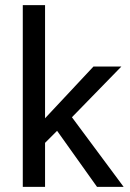

<svg xmlns="http://www.w3.org/2000/svg" viewBox="-20 -730 507 750"><path d="M156 -172V0H69V-710H156V-268L345 -470H454L261 -272L463 0H359L203 -219Z"/></svg>

Font: Mukta Vaani
Style: Regular
Weight: 400
Designer: Noopur Datye, Girish Dalvi, Yashodeep Gholap, Pallavi Karambelkar
Foundry: Ek Type
Version: Version 2.538;PS 1.000;hotconv 16.6.51;makeotf.lib2.5.65220;